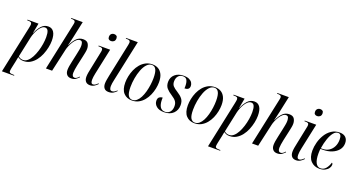

<svg xmlns="http://www.w3.org/2000/svg" viewBox="-71 -1561 4817 2601"><g transform="rotate(20 2338.0 -260.0)"><path d="M127 -434Q131 -454 133.5 -468.5Q136 -483 136 -490Q136 -512 123 -519Q110 -526 83 -526H69L71 -536H229L202 -393H205Q232 -458 271.5 -502Q311 -546 370 -546Q422 -546 450 -504Q478 -462 478 -379Q478 -333 467 -280.5Q456 -228 435 -176.5Q414 -125 381.5 -83Q349 -41 306 -15.5Q263 10 209 10Q182 10 164 3.5Q146 -3 127 -17Q123 0 120.5 12.5Q118 25 116 38L91 155Q89 167 87 178.5Q85 190 85 197Q85 218 99.5 224Q114 230 142 230H160L158 240H-16ZM199 -2Q234 -2 264 -28Q294 -54 317 -97Q340 -140 356.5 -192.5Q373 -245 381.5 -299Q390 -353 390 -399Q390 -458 376.5 -488Q363 -518 332 -518Q308 -518 286 -499.5Q264 -481 245 -451Q226 -421 213 -387.5Q200 -354 193 -324L130 -29Q139 -19 156.5 -10.5Q174 -2 199 -2Z M896 10Q855 10 833.5 -15Q812 -40 812 -81Q812 -104 817 -137Q822 -170 831 -208L857 -328Q862 -354 869 -387.5Q876 -421 876 -451Q876 -478 868 -498.5Q860 -519 835 -519Q810 -519 787 -499Q764 -479 745 -448.5Q726 -418 712.5 -385.5Q699 -353 694 -329L620 0H531L675 -675Q678 -690 680 -700Q682 -710 682 -716Q682 -735 668.5 -742.5Q655 -750 629 -750H618L620 -760H785L736 -531Q732 -513 726 -487.5Q720 -462 714.5 -437.5Q709 -413 705 -400H708Q743 -474 781 -509.5Q819 -545 873 -545Q925 -545 945 -513.5Q965 -482 965 -440Q965 -413 958 -381.5Q951 -350 946 -324L916 -188Q909 -154 904 -122.5Q899 -91 899 -70Q899 -14 939 -14Q953 -14 968.5 -24.5Q984 -35 999 -53L1006 -46Q985 -24 961 -7Q937 10 896 10Z M1232 -650Q1213 -650 1199.5 -660.5Q1186 -671 1186 -694Q1186 -724 1202.5 -739Q1219 -754 1243 -754Q1262 -754 1276 -744Q1290 -734 1290 -709Q1290 -679 1272.5 -664.5Q1255 -650 1232 -650ZM1167 10Q1126 10 1105 -14.5Q1084 -39 1084 -83Q1084 -107 1089.5 -140.5Q1095 -174 1103 -208L1154 -457Q1159 -477 1159 -493Q1159 -512 1147.5 -519Q1136 -526 1107 -526H1095L1097 -536H1262L1183 -164Q1177 -138 1174 -112.5Q1171 -87 1171 -72Q1171 -45 1178 -30Q1185 -15 1204 -15Q1221 -15 1237.5 -26.5Q1254 -38 1270 -55L1277 -47Q1256 -24 1229 -7Q1202 10 1167 10Z M1436 10Q1393 10 1372.5 -15Q1352 -40 1352 -82Q1352 -105 1357.5 -138Q1363 -171 1370 -204L1470 -680Q1475 -704 1475 -715Q1475 -733 1464.5 -741.5Q1454 -750 1426 -750H1409L1411 -760H1579L1453 -170Q1447 -145 1443 -119Q1439 -93 1439 -76Q1439 -47 1447.5 -31.5Q1456 -16 1477 -16Q1495 -16 1511.5 -26Q1528 -36 1544 -52L1550 -45Q1529 -22 1503 -6Q1477 10 1436 10Z M1771 10Q1697 10 1651.5 -39Q1606 -88 1606 -189Q1606 -233 1616 -282Q1626 -331 1646.5 -378Q1667 -425 1699 -463Q1731 -501 1774 -523.5Q1817 -546 1872 -546Q1917 -546 1954 -525.5Q1991 -505 2013 -461Q2035 -417 2035 -347Q2035 -304 2025 -255Q2015 -206 1994.5 -159Q1974 -112 1942.5 -74Q1911 -36 1868.5 -13Q1826 10 1771 10ZM1774 0Q1809 0 1836.5 -23.5Q1864 -47 1884.5 -86.5Q1905 -126 1918.5 -175.5Q1932 -225 1939 -277Q1946 -329 1946 -376Q1946 -459 1926 -497.5Q1906 -536 1866 -536Q1825 -536 1792.5 -500.5Q1760 -465 1738 -408Q1716 -351 1704.5 -285Q1693 -219 1693 -157Q1693 -70 1714.5 -35Q1736 0 1774 0Z M2234 10Q2163 10 2124.5 -23Q2086 -56 2086 -103Q2086 -140 2107 -155Q2128 -170 2153 -170Q2152 -161 2152 -152.5Q2152 -144 2152 -136Q2153 -71 2176 -35.5Q2199 0 2246 0Q2290 0 2316.5 -30.5Q2343 -61 2343 -114Q2343 -155 2323.5 -183Q2304 -211 2255 -242Q2208 -271 2178 -305Q2148 -339 2148 -395Q2148 -463 2195.5 -504.5Q2243 -546 2321 -546Q2371 -546 2400.5 -531.5Q2430 -517 2443.5 -494.5Q2457 -472 2457 -448Q2457 -416 2438 -402Q2419 -388 2387 -388Q2388 -398 2388 -407.5Q2388 -417 2388 -426Q2387 -477 2371 -506.5Q2355 -536 2314 -536Q2271 -536 2246.5 -506.5Q2222 -477 2222 -429Q2222 -388 2244 -363.5Q2266 -339 2312 -311Q2361 -281 2388.5 -247Q2416 -213 2416 -156Q2416 -84 2368.5 -37Q2321 10 2234 10Z M2673 10Q2599 10 2553.5 -39Q2508 -88 2508 -189Q2508 -233 2518 -282Q2528 -331 2548.5 -378Q2569 -425 2601 -463Q2633 -501 2676 -523.5Q2719 -546 2774 -546Q2819 -546 2856 -525.5Q2893 -505 2915 -461Q2937 -417 2937 -347Q2937 -304 2927 -255Q2917 -206 2896.5 -159Q2876 -112 2844.5 -74Q2813 -36 2770.5 -13Q2728 10 2673 10ZM2676 0Q2711 0 2738.5 -23.5Q2766 -47 2786.5 -86.5Q2807 -126 2820.5 -175.5Q2834 -225 2841 -277Q2848 -329 2848 -376Q2848 -459 2828 -497.5Q2808 -536 2768 -536Q2727 -536 2694.5 -500.5Q2662 -465 2640 -408Q2618 -351 2606.5 -285Q2595 -219 2595 -157Q2595 -70 2616.5 -35Q2638 0 2676 0Z M3098 -434Q3102 -454 3104.5 -468.5Q3107 -483 3107 -490Q3107 -512 3094 -519Q3081 -526 3054 -526H3040L3042 -536H3200L3173 -393H3176Q3203 -458 3242.5 -502Q3282 -546 3341 -546Q3393 -546 3421 -504Q3449 -462 3449 -379Q3449 -333 3438 -280.5Q3427 -228 3406 -176.5Q3385 -125 3352.5 -83Q3320 -41 3277 -15.5Q3234 10 3180 10Q3153 10 3135 3.5Q3117 -3 3098 -17Q3094 0 3091.5 12.5Q3089 25 3087 38L3062 155Q3060 167 3058 178.5Q3056 190 3056 197Q3056 218 3070.5 224Q3085 230 3113 230H3131L3129 240H2955ZM3170 -2Q3205 -2 3235 -28Q3265 -54 3288 -97Q3311 -140 3327.5 -192.5Q3344 -245 3352.5 -299Q3361 -353 3361 -399Q3361 -458 3347.5 -488Q3334 -518 3303 -518Q3279 -518 3257 -499.5Q3235 -481 3216 -451Q3197 -421 3184 -387.5Q3171 -354 3164 -324L3101 -29Q3110 -19 3127.5 -10.5Q3145 -2 3170 -2Z M3867 10Q3826 10 3804.5 -15Q3783 -40 3783 -81Q3783 -104 3788 -137Q3793 -170 3802 -208L3828 -328Q3833 -354 3840 -387.5Q3847 -421 3847 -451Q3847 -478 3839 -498.5Q3831 -519 3806 -519Q3781 -519 3758 -499Q3735 -479 3716 -448.5Q3697 -418 3683.5 -385.5Q3670 -353 3665 -329L3591 0H3502L3646 -675Q3649 -690 3651 -700Q3653 -710 3653 -716Q3653 -735 3639.5 -742.5Q3626 -750 3600 -750H3589L3591 -760H3756L3707 -531Q3703 -513 3697 -487.5Q3691 -462 3685.5 -437.5Q3680 -413 3676 -400H3679Q3714 -474 3752 -509.5Q3790 -545 3844 -545Q3896 -545 3916 -513.5Q3936 -482 3936 -440Q3936 -413 3929 -381.5Q3922 -350 3917 -324L3887 -188Q3880 -154 3875 -122.5Q3870 -91 3870 -70Q3870 -14 3910 -14Q3924 -14 3939.5 -24.5Q3955 -35 3970 -53L3977 -46Q3956 -24 3932 -7Q3908 10 3867 10Z M4203 -650Q4184 -650 4170.5 -660.5Q4157 -671 4157 -694Q4157 -724 4173.5 -739Q4190 -754 4214 -754Q4233 -754 4247 -744Q4261 -734 4261 -709Q4261 -679 4243.5 -664.5Q4226 -650 4203 -650ZM4138 10Q4097 10 4076 -14.5Q4055 -39 4055 -83Q4055 -107 4060.5 -140.5Q4066 -174 4074 -208L4125 -457Q4130 -477 4130 -493Q4130 -512 4118.5 -519Q4107 -526 4078 -526H4066L4068 -536H4233L4154 -164Q4148 -138 4145 -112.5Q4142 -87 4142 -72Q4142 -45 4149 -30Q4156 -15 4175 -15Q4192 -15 4208.5 -26.5Q4225 -38 4241 -55L4248 -47Q4227 -24 4200 -7Q4173 10 4138 10Z M4474 10Q4399 10 4351 -40Q4303 -90 4303 -191Q4303 -246 4319.5 -308Q4336 -370 4369 -424Q4402 -478 4452.5 -512Q4503 -546 4570 -546Q4626 -546 4656.5 -516.5Q4687 -487 4687 -434Q4687 -378 4653.5 -336.5Q4620 -295 4563 -271.5Q4506 -248 4434 -248H4398Q4396 -239 4395 -217.5Q4394 -196 4394 -180Q4394 -92 4418 -46.5Q4442 -1 4486 -1Q4532 -1 4562 -36.5Q4592 -72 4608 -126Q4614 -124 4618 -117.5Q4622 -111 4622 -97Q4622 -75 4605.5 -50Q4589 -25 4556 -7.5Q4523 10 4474 10ZM4424 -258Q4478 -258 4517.5 -284Q4557 -310 4578.5 -354Q4600 -398 4600 -453Q4600 -495 4588 -514.5Q4576 -534 4551 -534Q4515 -534 4485.5 -497.5Q4456 -461 4434 -398.5Q4412 -336 4400 -258Z"/></g></svg>

Font: Noto Serif Display Condensed
Style: Italic
Weight: 400
Width: 3
Italic angle: -12°
Designer: Monotype Design Team
Foundry: Monotype Imaging Inc.
Version: Version 2.009